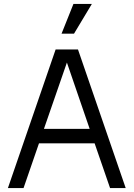

<svg xmlns="http://www.w3.org/2000/svg" viewBox="-20 -950 675 970"><path d="M374 -700 615 0H536L458 -226H177L99 0H20L261 -700ZM318 -634 202 -299H433ZM444 -930 354 -780H291L351 -930Z"/></svg>

Font: MedMera Sans
Style: Regular
Weight: 400
Designer: Kasper Nordkvist
Foundry: UNCUT.wtf
Version: Version 1.300